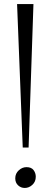

<svg xmlns="http://www.w3.org/2000/svg" viewBox="-20 -919 252 950"><path d="M145.5 -899 121.5 -189H92.5L64.5 -899ZM55.5 -36.5Q55.5 -60.5 72.8 -76.2Q90 -92 111 -92Q135 -92 146 -77.5Q157 -63 157 -44.5Q157 -20 140.2 -4.5Q123.5 11 102.5 11Q83.5 11 69.5 -2Q55.5 -15 55.5 -36.5Z"/></svg>

Font: Merriweather 120pt Light
Style: Regular
Weight: 300
Version: Version 2.100